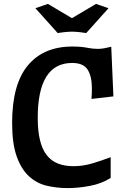

<svg xmlns="http://www.w3.org/2000/svg" viewBox="-20 -950 643 982"><path d="M42 -321Q42 -519 122.5 -615.5Q203 -712 350 -712Q395 -712 424.5 -706Q454 -700 479 -700Q496 -700 513 -703Q530 -706 549 -711L560 -457L448 -444Q449 -459 449.5 -472.5Q450 -486 450 -498Q450 -560 428 -594Q406 -628 349 -628Q173 -628 173 -347Q173 -280 184.5 -233Q196 -186 219 -156.5Q242 -127 276.5 -113.5Q311 -100 356 -100Q405 -100 453 -114.5Q501 -129 546 -146V-40Q501 -11 441 0.5Q381 12 325 12Q269 12 217.5 -0.5Q166 -13 127 -49.5Q88 -86 65 -151Q42 -216 42 -321ZM161 -908 225 -930 348 -857 471 -930 535 -908 421 -781Q410 -783 388 -785.5Q366 -788 348 -788Q330 -788 308 -785.5Q286 -783 275 -781Z"/></svg>

Font: CantoraOne
Style: Regular
Weight: 400
Designer: Pablo Impallari, Rodrigo Fuenzalida
Foundry: Pablo Impallari
Version: Version 1.001; ttfautohint (v0.8) -G 200 -r 50